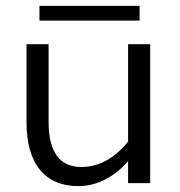

<svg xmlns="http://www.w3.org/2000/svg" viewBox="-20 -622 610 652"><path d="M70 -209V-472H145V-209Q145 -55 256 -55Q345 -55 415 -141V-472H490V0H415V-75Q383 -37 339 -13.5Q295 10 246 10Q161 10 115.5 -45.5Q70 -101 70 -209ZM114 -602H454V-552H114Z"/></svg>

Font: Madhuban Light
Style: Regular
Weight: 300
Designer: jaikishan Patel
Foundry: MagicType
Version: Version 1.000